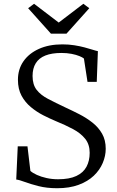

<svg xmlns="http://www.w3.org/2000/svg" viewBox="-20 -986 622 1017"><path d="M283 11Q228 11 184.8 0Q141.5 -11 111.5 -22.2Q81.5 -33.5 66 -35L74 -211H125.5L141 -80.5Q153.5 -69.5 175.5 -59.5Q197.5 -49.5 226.5 -43Q255.5 -36.5 287.5 -36.5Q347.5 -36.5 384.2 -53.8Q421 -71 438 -102.5Q455 -134 455 -176.5Q455 -221 431.2 -250.8Q407.5 -280.5 366.8 -302.2Q326 -324 275.5 -344.5Q244.5 -357.5 209.5 -375.2Q174.5 -393 143.8 -418.5Q113 -444 94 -479.2Q75 -514.5 75 -563.5Q75 -619 104 -661Q133 -703 186 -727Q239 -751 310.5 -751Q344.5 -751 374 -746.2Q403.5 -741.5 427.8 -735Q452 -728.5 470 -722.8Q488 -717 498.5 -715L492.5 -552.5H443.5L424.5 -676Q417.5 -682 400.5 -689Q383.5 -696 358.8 -700.8Q334 -705.5 305.5 -705.5Q254.5 -705.5 220.5 -692Q186.5 -678.5 169.5 -651.2Q152.5 -624 152.5 -583.5Q152.5 -538 174 -510.2Q195.5 -482.5 234.8 -462Q274 -441.5 326 -417Q363 -400 400.5 -380.8Q438 -361.5 469.8 -336.5Q501.5 -311.5 520.8 -277.8Q540 -244 540 -198Q540 -160 524.2 -122.8Q508.5 -85.5 476.8 -55.2Q445 -25 396.5 -7Q348 11 283 11ZM250 -807.5 129 -942.5 160.5 -966 291 -866.5 421.5 -966 453 -942.5 332 -807.5Z"/></svg>

Font: Merriweather 28pt Light
Style: Regular
Weight: 300
Version: Version 2.100